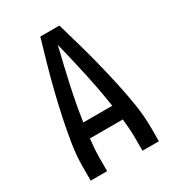

<svg xmlns="http://www.w3.org/2000/svg" viewBox="-178 -838 855 941"><g transform="rotate(-30 250.0 -367.5)"><path d="M57 0H150V-74Q150 -101 152 -127.5Q154 -154 157 -181H343Q346 -154 348 -127.5Q350 -101 350 -74V0H443V-74Q443 -141 432.5 -208.5Q422 -276 407.5 -342Q393 -408 376.5 -474Q360 -540 341.5 -605Q323 -670 304 -735H196Q177 -670 158.5 -605Q140 -540 123.5 -474Q107 -408 93 -342Q79 -276 68 -208.5Q57 -141 57 -74ZM168 -265Q183 -364 204.5 -462Q226 -560 250 -657Q274 -560 295.5 -462Q317 -364 332 -265Z"/></g></svg>

Font: Iosevka SS08 Medium
Style: Regular
Weight: 500
Monospace: yes
Designer: Belleve Invis
Foundry: Belleve Invis
Version: Version 3.4.3; ttfautohint (v1.8.3)